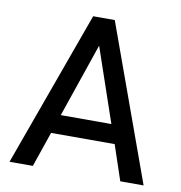

<svg xmlns="http://www.w3.org/2000/svg" viewBox="-74 -701 724 770"><g transform="rotate(10 288.0 -316.5)"><path d="M244 -633H332L561 0H466L418 -143H159L110 0H15ZM288 -521 185 -220H391Z"/></g></svg>

Font: TajawalTap Med
Style: Regular
Weight: 500
Designer: Boutros Fonts
Foundry: Created by Boutros International 2017
Version: Version 2.700